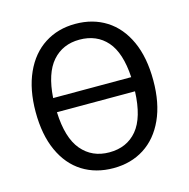

<svg xmlns="http://www.w3.org/2000/svg" viewBox="-105 -803 902 917"><g transform="rotate(-15 346.0 -344.5)"><path d="M637 -344Q637 -232 600.5 -152Q564 -72 498.5 -30Q433 12 346 12Q259 12 193.5 -29Q128 -70 91.5 -150Q55 -230 55 -343Q55 -454 91.5 -535Q128 -616 194 -658.5Q260 -701 346 -701Q433 -701 498.5 -659.5Q564 -618 600.5 -538Q637 -458 637 -344ZM153 -386H539Q532 -508 481.5 -565.5Q431 -623 346 -623Q263 -623 212 -565Q161 -507 153 -386ZM539 -316H153Q158 -188 209.5 -127Q261 -66 346 -66Q433 -66 483.5 -126.5Q534 -187 539 -316Z"/></g></svg>

Font: Fira GO
Style: Regular
Weight: 400
Designer: Carrois Corporate
Foundry: Carrois Corporate GbR
Version: Version 0.300